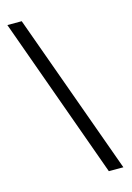

<svg xmlns="http://www.w3.org/2000/svg" viewBox="-135 -869 719 1046"><g transform="rotate(-15 224.5 -346.0)"><path d="M344 110 16 -802H97L426 110Z"/></g></svg>

Font: Literata Medium
Style: Regular
Weight: 500
Designer: Latin by Veronika Burian and Jose Scaglione. Greek by Irene Vlachou. Cyrillic by Vera Evstafieva.
Foundry: TypeTogether
Version: Version 3.103; ttfautohint (v1.8.4.7-5d5b);gftools[0.9.29]